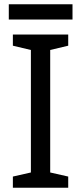

<svg xmlns="http://www.w3.org/2000/svg" viewBox="-20 -875 379 895"><path d="M318 -855H21V-784H318ZM298 0V-52L214 -71V-642L298 -662V-714H40V-662L124 -642V-71L40 -52V0Z"/></svg>

Font: Noto Sans Cypriot
Style: Regular
Weight: 400
Designer: Monotype Design Team
Foundry: Monotype Imaging Inc.
Version: Version 2.002